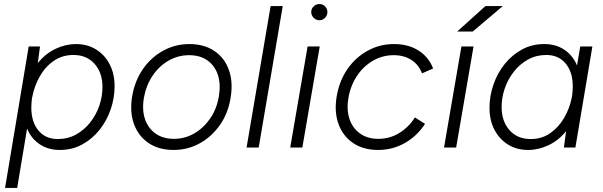

<svg xmlns="http://www.w3.org/2000/svg" viewBox="-20 -730 2984 950"><path d="M5 200 122 -500H178L167 -418Q205 -465 255 -488.5Q305 -512 356 -512Q412 -512 455 -485.5Q498 -459 522.5 -412Q547 -365 547 -304Q547 -245 527.5 -188.5Q508 -132 472 -87Q436 -42 386.5 -15Q337 12 276 12Q218 12 176 -16.5Q134 -45 114 -94L65 200ZM343 -458Q288 -458 245.5 -428.5Q203 -399 176.5 -351.5Q150 -304 140 -252L138 -242Q135 -219 135 -197Q135 -127 170 -84.5Q205 -42 266 -42Q316 -42 356.5 -64.5Q397 -87 426.5 -124.5Q456 -162 471.5 -207.5Q487 -253 487 -300Q487 -370 448 -414Q409 -458 343 -458Z M839 12Q766 12 715.5 -22Q665 -56 643 -116Q621 -176 634 -254Q647 -330 687 -388Q727 -446 787 -479Q847 -512 917 -512Q990 -512 1040.5 -478Q1091 -444 1112.5 -384Q1134 -324 1121 -246Q1109 -170 1068.5 -112Q1028 -54 968.5 -21Q909 12 839 12ZM840 -43Q895 -43 941.5 -70Q988 -97 1020.5 -144.5Q1053 -192 1063 -254Q1073 -314 1058 -359.5Q1043 -405 1006.5 -431Q970 -457 916 -457Q861 -457 814 -430Q767 -403 735 -355.5Q703 -308 692 -246Q682 -186 697.5 -140.5Q713 -95 750 -69Q787 -43 840 -43Z M1200 0 1319 -700H1379L1260 0Z M1416 0 1502 -500H1562L1476 0ZM1560 -630Q1544 -630 1532 -642Q1520 -654 1520 -670Q1520 -687 1532 -698.5Q1544 -710 1560 -710Q1577 -710 1588.5 -698.5Q1600 -687 1600 -670Q1600 -654 1588.5 -642Q1577 -630 1560 -630Z M1851 12Q1778 12 1727.5 -22Q1677 -56 1655 -116Q1633 -176 1646 -254Q1659 -330 1699 -388Q1739 -446 1799 -479Q1859 -512 1929 -512Q2001 -512 2051.5 -479.5Q2102 -447 2123 -391L2068 -367Q2052 -410 2015.5 -433.5Q1979 -457 1928 -457Q1873 -457 1826 -430Q1779 -403 1747 -355.5Q1715 -308 1704 -246Q1694 -186 1709.5 -140.5Q1725 -95 1762 -69Q1799 -43 1852 -43Q1908 -43 1955 -71.5Q2002 -100 2033 -149L2083 -117Q2043 -56 1982.5 -22Q1922 12 1851 12Z M2177 0 2263 -500H2323L2237 0ZM2242 -574 2382 -700H2468L2319 -574Z M2593 12Q2537 12 2494 -14.5Q2451 -41 2426.5 -88Q2402 -135 2402 -196Q2402 -255 2421.5 -311.5Q2441 -368 2477 -413Q2513 -458 2562.5 -485Q2612 -512 2673 -512Q2731 -512 2773 -483.5Q2815 -455 2835 -406L2851 -500H2911L2827 0H2770L2781 -81Q2744 -35 2694 -11.5Q2644 12 2593 12ZM2606 -42Q2661 -42 2703 -71.5Q2745 -101 2772 -148Q2799 -195 2809 -247L2811 -258Q2814 -281 2814 -303Q2814 -373 2779 -415.5Q2744 -458 2683 -458Q2633 -458 2592.5 -435.5Q2552 -413 2522.5 -375.5Q2493 -338 2477.5 -292.5Q2462 -247 2462 -200Q2462 -130 2501 -86Q2540 -42 2606 -42Z"/></svg>

Font: Figtree Light
Style: Italic
Weight: 300
Italic angle: -9.5°
Foundry: Erik Kennedy
Version: Version 2.001; ttfautohint (v1.8.4.7-5d5b);gftools[0.9.27]